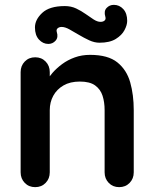

<svg xmlns="http://www.w3.org/2000/svg" viewBox="-20 -771 636 791"><path d="M351 -545Q425 -545 463.5 -514Q502 -483 516.5 -431.5Q531 -380 531 -317V-61Q531 -35 514 -17.5Q497 0 471 0Q445 0 428 -17.5Q411 -35 411 -61V-317Q411 -350 402.5 -376.5Q394 -403 372 -419Q350 -435 309 -435Q269 -435 241.5 -419Q214 -403 199.5 -376.5Q185 -350 185 -317V-61Q185 -35 168 -17.5Q151 0 125 0Q99 0 82 -17.5Q65 -35 65 -61V-474Q65 -500 82 -517.5Q99 -535 125 -535Q151 -535 168 -517.5Q185 -500 185 -474V-431L170 -434Q179 -451 196 -470.5Q213 -490 236 -507Q259 -524 288 -534.5Q317 -545 351 -545ZM179 -590Q157 -590 140.5 -608Q124 -626 124 -658Q124 -690 154 -718Q184 -746 247 -746Q273 -746 294 -736Q315 -726 332.5 -713.5Q350 -701 365.5 -691Q381 -681 394 -681Q405 -681 411 -686.5Q417 -692 414 -702Q407 -725 419 -738Q431 -751 449 -751Q472 -751 488 -733.5Q504 -716 504 -685Q504 -668 493 -647Q482 -626 457 -610.5Q432 -595 390 -595Q369 -595 347.5 -605Q326 -615 305 -627.5Q284 -640 266 -650Q248 -660 234 -660Q224 -660 217.5 -654.5Q211 -649 214 -639Q221 -617 209 -603.5Q197 -590 179 -590Z"/></svg>

Font: zvoove
Style: Bold
Weight: 700
Designer: Vernon Adams (Nunito) & Andrew Paglinawan (Quicksand)
Foundry: zvoove
Version: Version 3.006